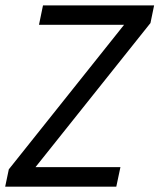

<svg xmlns="http://www.w3.org/2000/svg" viewBox="-21 -704 602 724"><path d="M126 -610.4 141.1 -683.6H560.1L546.4 -617.2L112.8 -73.7H433.1L417.5 0H-1.5L12.2 -65.4L446.8 -610.4Z"/></svg>

Font: Anka/Coder Condensed
Style: Italic
Weight: 400
Width: 4
Italic angle: -12°
Monospace: yes
Version: Version 001.100